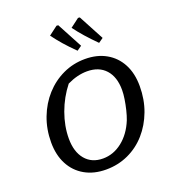

<svg xmlns="http://www.w3.org/2000/svg" viewBox="-161 -1027 1035 1157"><g transform="rotate(-20 356.5 -448.5)"><path d="M321 10Q243 10 185 -23Q127 -56 95.5 -116Q64 -176 64 -257Q64 -341 92 -414.5Q120 -488 169.5 -543Q219 -598 285 -629Q351 -660 427 -660Q504 -660 561.5 -627.5Q619 -595 650.5 -535.5Q682 -476 682 -394Q682 -308 654.5 -234.5Q627 -161 578.5 -106Q530 -51 464 -20.5Q398 10 321 10ZM326 -59Q393 -59 449.5 -103.5Q506 -148 538 -226Q548 -252 556 -285Q564 -318 569 -350.5Q574 -383 574 -408Q574 -492 531.5 -539Q489 -586 413 -586Q351 -586 285 -554Q232 -487 202 -404.5Q172 -322 172 -242Q172 -157 213 -108Q254 -59 326 -59ZM403 -722Q362 -762 332.5 -796Q303 -830 278 -864L335 -907L346 -906L433 -743ZM541 -722Q501 -762 471 -796Q441 -830 416 -864L473 -907L484 -906L571 -743Z"/></g></svg>

Font: Piazzolla Medium
Style: Italic
Weight: 500
Italic angle: -11.3°
Designer: Juan Pablo del Peral
Foundry: Huerta Tipografica
Version: Version 1.330